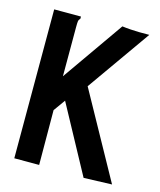

<svg xmlns="http://www.w3.org/2000/svg" viewBox="-99 -700 647 776"><g transform="rotate(15 225.0 -312.0)"><path d="M171 -278 136 -229 137 0H33V-623H145V-614Q139 -608 138 -601Q137 -594 137 -577V-371L317 -628Q331 -626 353 -624.5Q375 -623 387 -623H431L244 -358L442 0L324 4Z"/></g></svg>

Font: Inconsolata SemiCondensed Bold
Style: Regular
Weight: 700
Width: 4
Monospace: yes
Designer: Raph Levien, Cyreal, Brenton Simpson
Foundry: Raph Levien, Cyreal, Google
Version: Version 3.001; ttfautohint (v1.8.2.53-6de2)